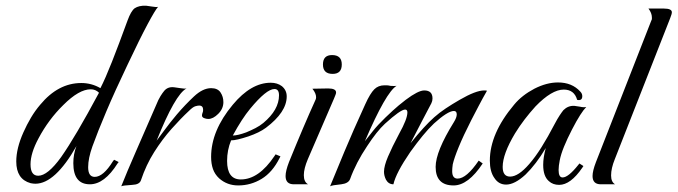

<svg xmlns="http://www.w3.org/2000/svg" viewBox="-20 -646 2375 673"><path d="M295 0Q237 0 237 -74Q237 -106 248 -134Q173 -2 104 -2Q100 -2 96 -2.5Q92 -3 87 -4Q37 -18 37 -80Q37 -126 62 -182Q74 -209 88.5 -233.5Q103 -258 121 -279Q184 -355 265 -355Q301 -355 332 -337Q349 -370 372.5 -429.5Q396 -489 427 -574Q439 -607 452 -617Q467 -627 492 -626L513 -623Q520 -622 525 -621.5Q530 -621 534 -622Q524 -611 497 -560.5Q470 -510 427 -419Q383 -327 352.5 -255Q322 -183 304 -133Q289 -91 289 -60Q289 -26 312 -26Q342 -26 376 -81L380 -86L396 -78L392 -73Q346 0 295 0ZM114 -30Q147 -30 194 -95Q244 -166 327 -321Q315 -333 298 -333Q257 -333 202 -278Q150 -227 115 -161Q87 -109 87 -70Q87 -30 114 -30Z M405 7Q424 -41 455.5 -113Q487 -185 527 -277Q535 -297 542.5 -309Q550 -321 556 -328Q569 -343 591 -340L612 -337Q619 -336 624.5 -335.5Q630 -335 634 -336Q614 -326 587.5 -279.5Q561 -233 529 -153Q540 -167 557 -190.5Q574 -214 600 -245Q629 -279 660 -308Q691 -337 720 -337Q743 -337 753 -322Q763 -307 763 -288Q763 -265 745 -247Q727 -229 710 -229Q703 -229 695.5 -232Q688 -235 688 -241Q688 -246 690 -250.5Q692 -255 692 -261Q692 -276 678 -276Q673 -276 664.5 -273.5Q656 -271 642 -257Q614 -231 581.5 -194.5Q549 -158 520.5 -113Q492 -68 474 -14Q469 1 444 2Q410 4 405 7Z M815 4Q776 4 748 -21Q733 -35 726.5 -53.5Q720 -72 720 -96Q720 -188 796 -279Q860 -356 929 -356Q952 -356 968 -344Q985 -330 985 -308Q985 -253 912 -198Q889 -181 851 -168Q809 -154 790 -154Q776 -120 776 -82Q776 -17 824 -17Q887 -17 942 -99L946 -105L963 -98L960 -92Q935 -42 897 -19Q859 4 815 4ZM796 -171Q813 -171 843 -182Q860 -189 875.5 -197Q891 -205 903 -215Q958 -261 958 -312Q958 -334 942 -334Q914 -334 857 -265Q828 -230 796 -171Z M1146 -387Q1112 -387 1112 -420Q1112 -453 1144 -453Q1178 -453 1178 -420Q1178 -387 1146 -387ZM1010 0Q981 0 981 -29Q981 -47 993 -78Q1019 -142 1042 -196Q1065 -250 1085 -294Q1088 -299 1088 -305Q1088 -319 1075 -335L1130 -336Q1158 -336 1158 -322Q1158 -318 1156 -313.5Q1154 -309 1151 -301L1059 -88Q1045 -55 1045 -32Q1045 -8 1060 0Z M1137 7Q1157 -42 1187 -114Q1217 -186 1260 -280Q1269 -300 1277 -313Q1285 -326 1292 -333Q1306 -347 1328 -347Q1330 -347 1335 -347Q1340 -347 1349 -345Q1363 -344 1370 -345Q1333 -323 1259 -151Q1270 -165 1287 -186.5Q1304 -208 1331 -234Q1359 -261 1377 -276Q1395 -291 1402 -296Q1446 -329 1467 -329Q1496 -329 1496 -301Q1496 -292 1492 -284Q1480 -261 1461.5 -226Q1443 -191 1419 -144Q1467 -204 1502 -235Q1520 -251 1542.5 -266Q1565 -281 1591 -296Q1648 -329 1677 -329Q1684 -329 1687 -328Q1671 -300 1657.5 -274Q1644 -248 1632 -225Q1604 -170 1588 -131Q1572 -92 1567 -70Q1566 -63 1565.5 -57Q1565 -51 1565 -46Q1565 -20 1584 -20Q1615 -20 1658 -83L1672 -73Q1621 4 1570 4Q1507 4 1507 -61Q1507 -115 1571 -218Q1581 -234 1581 -245Q1581 -257 1571 -257Q1560 -257 1542 -245.5Q1524 -234 1501 -213Q1482 -195 1461.5 -170Q1441 -145 1418 -113Q1368 -40 1359 0Q1342 0 1333 -16Q1326 -30 1326 -44Q1326 -64 1340 -97Q1354 -130 1379 -177Q1408 -229 1408 -252Q1408 -262 1400 -262Q1384 -262 1329 -212Q1315 -199 1299.5 -179.5Q1284 -160 1267 -134Q1228 -76 1207 -18Q1201 -3 1176 0Q1144 3 1137 7Z M1940 2Q1918 2 1904 -11Q1884 -28 1884 -68Q1884 -94 1893 -127Q1859 -70 1822 -34Q1784 1 1754 1Q1728 1 1713 -22Q1697 -44 1697 -83Q1697 -178 1782 -279Q1796 -296 1814 -310Q1832 -324 1853 -335Q1896 -357 1936 -357Q1985 -357 2014 -325Q2021 -318 2021 -309Q2021 -292 2003 -296Q1993 -332 1956 -332Q1914 -332 1857 -273Q1837 -251 1819 -227.5Q1801 -204 1785 -178Q1742 -106 1742 -61Q1742 -27 1768 -27Q1797 -27 1835 -71Q1856 -95 1878 -130Q1900 -165 1924 -211Q1934 -230 1942 -242Q1950 -254 1955 -260Q1971 -276 1993 -275L2013 -272Q2026 -269 2035 -271Q2026 -262 2013.5 -242.5Q2001 -223 1985 -192Q1968 -159 1957 -132Q1946 -105 1942 -84Q1940 -74 1939 -65.5Q1938 -57 1938 -50Q1938 -24 1952 -24Q1972 -24 2007 -68L2011 -73L2025 -64L2021 -58Q1980 2 1940 2Z M2086 0Q2057 0 2057 -29Q2057 -47 2069 -78L2263 -574Q2265 -577 2265 -580Q2265 -583 2265 -585Q2265 -600 2253 -616H2307Q2335 -616 2335 -603Q2335 -597 2329 -582L2135 -88Q2122 -56 2122 -31Q2122 -8 2136 0Z"/></svg>

Font: Carattere
Style: Regular
Weight: 400
Designer: Robert E. Leuschke
Foundry: Robert E. Leuschke
Version: Version 1.010; ttfautohint (v1.8.3)